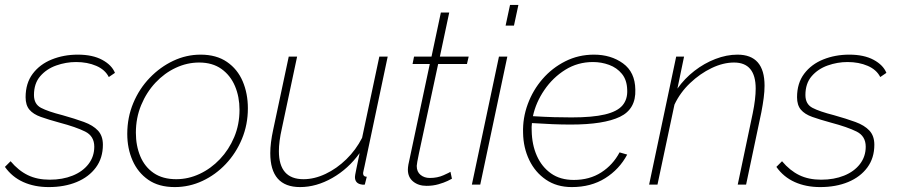

<svg xmlns="http://www.w3.org/2000/svg" viewBox="-34 -750 3643 780"><path d="M164 10Q106 10 60.5 -10.5Q15 -31 -14 -72L9 -95Q41 -57 79 -38.5Q117 -20 168 -20Q220 -20 261 -36.5Q302 -53 325.5 -83.5Q349 -114 349 -154Q349 -197 312 -215.5Q275 -234 207 -252Q163 -264 132 -275Q101 -286 85.5 -304.5Q70 -323 70 -355Q70 -412 99 -450.5Q128 -489 176.5 -508.5Q225 -528 282 -528Q342 -528 381 -507Q420 -486 433 -454L408 -437Q393 -467 357 -482.5Q321 -498 275 -498Q234 -498 194.5 -484Q155 -470 129.5 -440.5Q104 -411 104 -364Q104 -327 132.5 -312Q161 -297 220 -282Q270 -268 307 -254.5Q344 -241 364 -219.5Q384 -198 384 -162Q384 -108 355.5 -69.5Q327 -31 277.5 -10.5Q228 10 164 10Z M676 10Q611 10 568.5 -19.5Q526 -49 504.5 -98Q483 -147 483 -206Q483 -273 507.5 -331.5Q532 -390 574.5 -434Q617 -478 670 -503Q723 -528 781 -528Q845 -528 888 -498.5Q931 -469 952 -419.5Q973 -370 973 -310Q973 -244 949 -186Q925 -128 883.5 -84Q842 -40 788.5 -15Q735 10 676 10ZM682 -22Q731 -22 777 -43.5Q823 -65 859.5 -103.5Q896 -142 917.5 -193Q939 -244 939 -304Q939 -357 920.5 -400.5Q902 -444 865.5 -470Q829 -496 775 -496Q726 -496 680 -474.5Q634 -453 597.5 -414Q561 -375 539.5 -323Q518 -271 518 -211Q518 -158 536 -115Q554 -72 590.5 -47Q627 -22 682 -22Z M1185 10Q1064 10 1064 -128Q1064 -169 1076 -224L1139 -520H1173L1111 -228Q1099 -175 1099 -136Q1099 -22 1199 -22Q1243 -22 1288.5 -43.5Q1334 -65 1373 -103Q1412 -141 1437 -190L1507 -520H1541L1447 -75Q1445 -66 1443 -57Q1441 -48 1441 -47Q1441 -32 1456 -32L1448 0Q1439 1 1432 -1Q1408 -6 1408 -31Q1408 -34 1409 -40Q1410 -46 1414 -65.5Q1418 -85 1427 -128Q1381 -64 1316 -27Q1251 10 1185 10Z M1623 -61Q1623 -65 1623.5 -70Q1624 -75 1625 -81L1712 -490H1642L1648 -520H1719L1757 -699H1791L1753 -520H1870L1863 -490H1746L1668 -127Q1659 -84 1659 -76Q1659 -52 1674.5 -39.5Q1690 -27 1712 -27Q1743 -27 1767.5 -38Q1792 -49 1796 -52L1802 -24Q1799 -22 1784.5 -15Q1770 -8 1747.5 -1.5Q1725 5 1699 5Q1666 5 1644.5 -12.5Q1623 -30 1623 -61Z M2038 -730H2072L2054 -646H2020ZM1993 -520H2027L1917 0H1883Z M2289 10Q2228 10 2184 -20Q2140 -50 2116 -100Q2092 -150 2091 -210Q2089 -270 2110 -327Q2131 -384 2170 -429Q2209 -474 2262.5 -501Q2316 -528 2379 -528Q2448 -528 2497 -492.5Q2546 -457 2547 -386Q2550 -307 2484.5 -275.5Q2419 -244 2285 -244Q2249 -244 2211 -245.5Q2173 -247 2127 -250Q2125 -234 2126 -219Q2127 -162 2147 -117Q2167 -72 2204.5 -45.5Q2242 -19 2297 -19Q2361 -19 2408.5 -49.5Q2456 -80 2483 -131L2514 -122Q2482 -62 2424.5 -26Q2367 10 2289 10ZM2375 -498Q2313 -498 2262.5 -466.5Q2212 -435 2177.5 -384.5Q2143 -334 2131 -278Q2180 -275 2217 -274Q2254 -273 2288 -273Q2373 -273 2423.5 -285Q2474 -297 2495 -322Q2516 -347 2514 -385Q2513 -425 2492.5 -450Q2472 -475 2440.5 -486.5Q2409 -498 2375 -498Z M2713 -520H2745L2718 -390Q2747 -431 2787 -462Q2827 -493 2872.5 -510.5Q2918 -528 2962 -528Q3072 -528 3072 -402Q3072 -379 3068.5 -352Q3065 -325 3059 -294L2997 0H2963L3024 -290Q3030 -319 3033 -344.5Q3036 -370 3036 -390Q3036 -496 2948 -496Q2904 -496 2857 -473.5Q2810 -451 2769.5 -412.5Q2729 -374 2706 -325L2637 0H2603Z M3298 10Q3240 10 3194.5 -10.5Q3149 -31 3120 -72L3143 -95Q3175 -57 3213 -38.5Q3251 -20 3302 -20Q3354 -20 3395 -36.5Q3436 -53 3459.5 -83.5Q3483 -114 3483 -154Q3483 -197 3446 -215.5Q3409 -234 3341 -252Q3297 -264 3266 -275Q3235 -286 3219.5 -304.5Q3204 -323 3204 -355Q3204 -412 3233 -450.5Q3262 -489 3310.5 -508.5Q3359 -528 3416 -528Q3476 -528 3515 -507Q3554 -486 3567 -454L3542 -437Q3527 -467 3491 -482.5Q3455 -498 3409 -498Q3368 -498 3328.5 -484Q3289 -470 3263.5 -440.5Q3238 -411 3238 -364Q3238 -327 3266.5 -312Q3295 -297 3354 -282Q3404 -268 3441 -254.5Q3478 -241 3498 -219.5Q3518 -198 3518 -162Q3518 -108 3489.5 -69.5Q3461 -31 3411.5 -10.5Q3362 10 3298 10Z"/></svg>

Font: Raleway ExtraLight
Style: Italic
Weight: 200
Italic angle: -12°
Designer: Matt McInerney, Pablo Impallari, Rodrigo Fuenzalida
Foundry: Matt McInerney, Pablo Impallari, Rodrigo Fuenzalida
Version: Version 4.026